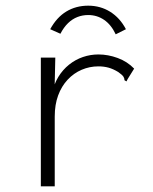

<svg xmlns="http://www.w3.org/2000/svg" viewBox="-20 -656 540 677"><path d="M124 -453H175L172 -320L164 -327Q170 -359 185.5 -384.5Q201 -410 223.5 -428Q246 -446 272.5 -455Q299 -464 327 -464Q361 -464 395 -451.5Q429 -439 453 -414L430 -377L426 -369L419 -373Q419 -380 415 -386Q411 -392 397 -402Q379 -413 362.5 -417.5Q346 -422 327 -422Q296 -422 268 -410Q240 -398 218.5 -375Q197 -352 185 -319.5Q173 -287 173 -245V1H124ZM193 -537 157 -553Q180 -595 214 -615.5Q248 -636 291 -636Q334 -636 368.5 -614.5Q403 -593 424 -553L388 -535Q372 -569 347 -586Q322 -603 291 -603Q271 -603 253 -596Q235 -589 220 -574.5Q205 -560 193 -537Z"/></svg>

Font: Inconsolata Light
Style: Regular
Weight: 300
Designer: Raph Levien, Cyreal, Brenton Simpson
Foundry: Raph Levien, Cyreal, Google
Version: Version 3.001